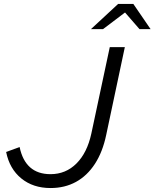

<svg xmlns="http://www.w3.org/2000/svg" viewBox="-20 -938 780 969"><path d="M235 11Q147 11 87.5 -37.5Q28 -86 11 -171L79 -196Q93 -128 132 -93.5Q171 -59 235 -59Q312 -59 366 -113Q420 -167 441 -264L534 -700H610L516 -257Q498 -171 459 -111Q420 -51 363.5 -20Q307 11 235 11ZM439 -791 576 -918H653L740 -791H684L611 -875L500 -791Z"/></svg>

Font: Red Hat Text VF
Style: Italic
Weight: 300
Italic angle: -12°
Designer: Pentagram, MCKL
Foundry: Pentagram, MCKL
Version: Version 1.023